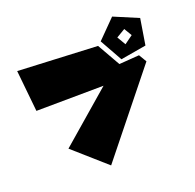

<svg xmlns="http://www.w3.org/2000/svg" viewBox="-113 -743 874 860"><g transform="rotate(-20 324.0 -312.5)"><path d="M521 -488 497 -529 539 -554 561 -517ZM421 -538 481 -431 603 -452 623 -576 507 -625ZM583 -384 561 -421 465 -414 403 -523 24 -541 44 -344 365 -347 121 -136 275 0Z"/></g></svg>

Font: Super Mario
Style: Regular
Weight: 400
Version: Version 1.0